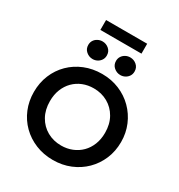

<svg xmlns="http://www.w3.org/2000/svg" viewBox="-244 -1234 1317 1412"><g transform="rotate(30 415.0 -528.0)"><path d="M415 15Q335.5 15 267.8 -12.8Q200 -40.5 150 -90Q100 -139.5 72.5 -206Q45 -272.5 45 -350Q45 -428 72.5 -494.5Q100 -561 150 -610.5Q200 -660 267.8 -687.5Q335.5 -715 415 -715Q494 -715 561.5 -687Q629 -659 679 -609Q729 -559 757 -492.8Q785 -426.5 785 -350Q785 -272.5 757 -206Q729 -139.5 679 -90Q629 -40.5 561.5 -12.8Q494 15 415 15ZM415 -107.5Q464.5 -107.5 507.2 -124.8Q550 -142 581.8 -173.8Q613.5 -205.5 631.2 -250.2Q649 -295 649 -350Q649 -423.5 618 -478Q587 -532.5 534 -562.5Q481 -592.5 415 -592.5Q365 -592.5 322.5 -575.5Q280 -558.5 248.2 -526.5Q216.5 -494.5 198.8 -450Q181 -405.5 181 -350Q181 -276.5 211.8 -222Q242.5 -167.5 295.5 -137.5Q348.5 -107.5 415 -107.5ZM297.5 -774Q266.5 -774 242.5 -794.8Q218.5 -815.5 218.5 -849Q218.5 -871.5 229.5 -888.2Q240.5 -905 258.8 -914.2Q277 -923.5 297.5 -923.5Q328.5 -923.5 352.2 -903Q376 -882.5 376 -849Q376 -826.5 365 -809.8Q354 -793 336 -783.5Q318 -774 297.5 -774ZM533 -774Q502 -774 478 -794.8Q454 -815.5 454 -849Q454 -871 465 -887.8Q476 -904.5 494 -914Q512 -923.5 533 -923.5Q564 -923.5 587.8 -903Q611.5 -882.5 611.5 -849Q611.5 -826.5 600.5 -809.8Q589.5 -793 571.5 -783.5Q553.5 -774 533 -774ZM240.5 -988.5V-1072.5H589.5V-988.5Z"/></g></svg>

Font: Geologica Medium
Style: Regular
Weight: 500
Designer: Sindre Bremnes, Frode Helland
Foundry: Monokrom Skriftforlag AS
Version: Version 1.010;gftools[0.9.28]